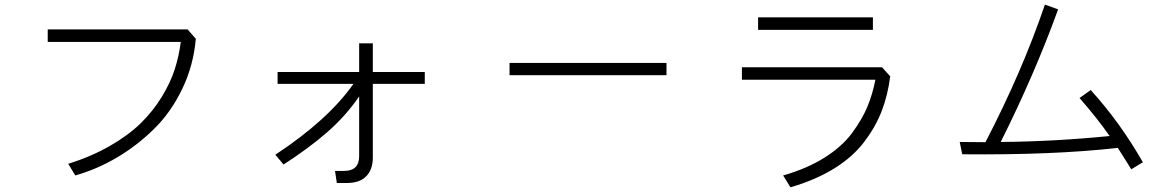

<svg xmlns="http://www.w3.org/2000/svg" viewBox="-20 -756 5040 823"><path d="M184.6 -576.2V-629.9H784.2L819.3 -589.8Q809.6 -475.6 761.2 -375Q712.9 -274.4 639.6 -202.6Q566.4 -130.9 481 -80.6Q395.5 -30.3 302.7 -3.9L272.5 -53.7Q372.1 -85 451.7 -130.9Q531.2 -176.8 583.5 -228Q635.7 -279.3 672.9 -339.8Q710 -400.4 728.5 -457.5Q747.1 -514.6 754.9 -576.2Z M1169.9 -396.5V-447.3H1519.5V-570.3H1578.1V-447.3H1800.8V-396.5H1578.1V-81.1Q1578.1 -29.3 1549.8 -0.5Q1521.5 28.3 1467.8 28.3H1423.8L1416 -23.4H1455.1Q1519.5 -23.4 1519.5 -86.9V-342.8Q1462.9 -259.8 1383.8 -190.4Q1304.7 -121.1 1195.3 -50.8L1160.2 -92.8Q1385.7 -241.2 1495.1 -396.5Z M2164.1 -433.6V-486.3H2836.9V-433.6Z M3229.5 -627.9V-681.6H3721.7V-627.9ZM3160.2 -414.1V-467.8H3760.7L3795.9 -428.7Q3785.2 -345.7 3758.3 -277.3Q3731.4 -209 3682.6 -145.5Q3633.8 -82 3554.7 -33.2Q3475.6 15.6 3368.2 46.9L3336.9 -3.9Q3439.5 -33.2 3514.6 -80.6Q3589.8 -127.9 3632.8 -186.5Q3675.8 -245.1 3697.8 -297.9Q3719.7 -350.6 3732.4 -414.1Z M4093.8 -147.5Q4115.2 -147.5 4152.3 -147Q4189.5 -146.5 4204.1 -146.5Q4361.3 -449.2 4459 -736.3L4515.6 -715.8Q4413.1 -433.6 4269.5 -147.5Q4499 -149.4 4736.3 -172.9Q4686.5 -245.1 4607.4 -335.9L4655.3 -370.1Q4781.2 -231.4 4878.9 -60.5L4829.1 -30.3Q4824.2 -38.1 4804.2 -70.3Q4784.2 -102.5 4771.5 -122.1Q4494.1 -90.8 4104.5 -94.7Z"/></svg>

Font: Gothic A1 Light
Style: Regular
Weight: 300
Version: Version 2.50